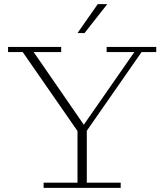

<svg xmlns="http://www.w3.org/2000/svg" viewBox="-20 -909 795 929"><path d="M357 -272 90 -657H19V-682H276V-657H143L390 -299H381L630 -657H496V-682H736V-657H665L397 -272ZM191 0V-25H355V-300H400V-25H564V0ZM355 -749 453 -889H499L389 -749Z"/></svg>

Font: Montagu Slab 144pt ExtraLight
Style: Regular
Weight: 250
Version: Version 1.000